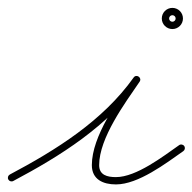

<svg xmlns="http://www.w3.org/2000/svg" viewBox="-30 -462 500 499"><path d="M-8.4 4.5C-5.9 9.1 -0.2 10.9 4.5 8.4C127.3 -56.8 250.8 -134.2 332.7 -249.5C336.4 -254.6 334.3 -259.9 330.3 -262.7C326.4 -265.4 320.7 -265.5 317.2 -260.4C276.5 -200.9 208.7 -108.3 208.7 -32.8C208.7 4.6 238.2 17.3 271.3 17.3C329.6 17.3 401.1 -37.5 446.4 -69.2C450.7 -72.2 451.8 -78.2 448.8 -82.4C445.8 -86.7 439.8 -87.8 435.6 -84.8C435.6 -84.8 435.6 -84.8 435.6 -84.8C394.3 -55.9 324.5 -1.7 271.3 -1.7C249 -1.7 227.7 -6.8 227.7 -32.8C227.7 -103.4 294.9 -194.1 332.8 -249.6C336.4 -254.8 334.3 -260.1 330.4 -262.8C326.6 -265.5 320.9 -265.6 317.3 -260.5C237.1 -147.8 115.7 -72.2 -4.5 -8.4C-9.1 -5.9 -10.9 -0.2 -8.4 4.5ZM426.5 -414C426.5 -409.3 422.7 -405.5 418 -405.5C413.3 -405.5 409.5 -409.3 409.5 -414C409.5 -418.7 413.3 -422.5 418 -422.5C422.7 -422.5 426.5 -418.7 426.5 -414ZM390.5 -414C390.5 -398.8 402.8 -386.5 418 -386.5C433.2 -386.5 445.5 -398.8 445.5 -414C445.5 -429.2 433.2 -441.5 418 -441.5C402.8 -441.5 390.5 -429.2 390.5 -414Z"/></svg>

Font: FRB American Cursive Extralight
Style: Italic
Weight: 200
Italic angle: -25°
Version: Version 2.0;Modular Font Editor K font №1